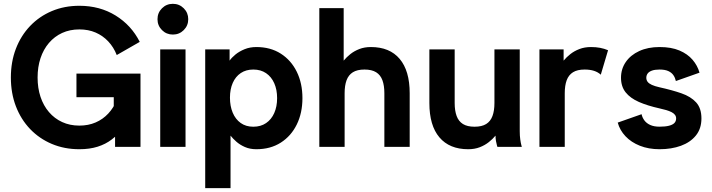

<svg xmlns="http://www.w3.org/2000/svg" viewBox="-20 -765 3710 1000"><path d="M588.1 -478.3 707.8 -546.9Q664.3 -633.3 582.2 -684.1Q500 -734.9 393.3 -734.9Q315.2 -734.9 249.9 -707.3Q184.6 -679.7 136.7 -629.5Q88.9 -579.3 62.7 -511.1Q36.6 -442.9 36.6 -361.3Q36.6 -279.8 62.7 -211.5Q88.9 -143.3 136.7 -93.1Q184.6 -43 249.9 -15.4Q315.2 12.2 393.3 12.2Q446.8 12.2 488.3 -0.9Q529.8 -13.9 562.1 -38.6Q594.5 -63.2 620.2 -97.9Q646 -132.6 667.7 -175.8L588.1 -244.4Q572 -203.6 543.9 -173.6Q515.9 -143.6 478 -127.2Q440.2 -110.8 393.3 -110.8Q343.8 -110.8 303.7 -129.3Q263.7 -147.7 235 -181.3Q206.3 -214.8 191 -260.6Q175.8 -306.4 175.8 -361.3Q175.8 -416.3 191 -462Q206.3 -507.8 235 -541.4Q263.7 -575 303.7 -593.4Q343.8 -611.8 393.3 -611.8Q440.2 -611.8 478 -595.5Q515.9 -579.1 543.9 -549.2Q572 -519.3 588.1 -478.3ZM378.2 -381.8V-258.8H572.5V-123.5L579.3 -110.8V0H711.7V-381.8Z M814.5 0H946.3V-507.8H814.5ZM800.3 -665Q800.3 -631.6 823.6 -608.3Q846.9 -585 880.4 -585Q913.8 -585 937.1 -608.3Q960.4 -631.6 960.4 -665Q960.4 -698.5 937.1 -721.8Q913.8 -745.1 880.4 -745.1Q846.9 -745.1 823.6 -721.8Q800.3 -698.5 800.3 -665Z M1177.7 -256.3Q1177.7 -300.3 1192.3 -333.3Q1206.8 -366.2 1234.1 -384.5Q1261.5 -402.8 1299.3 -402.8Q1338.1 -402.8 1365.8 -383.9Q1393.6 -365 1408.4 -331.4Q1423.3 -297.9 1423.3 -253.9Q1423.3 -210 1408.4 -176.4Q1393.6 -142.8 1365.8 -123.9Q1338.1 -105 1299.3 -105Q1260.7 -105 1233.5 -124.5Q1206.3 -144 1192 -178.2Q1177.7 -212.4 1177.7 -256.3ZM1048.8 -425.8V214.8H1180.7V-58.6Q1192.4 -43.7 1210.9 -27.2Q1229.5 -10.7 1255.6 0.7Q1281.7 12.2 1315.2 12.2Q1388.7 12.2 1442.5 -22.2Q1496.3 -56.6 1525.8 -116.7Q1555.2 -176.8 1555.2 -253.9Q1555.2 -331.1 1525.8 -391.1Q1496.3 -451.2 1442.5 -485.6Q1388.7 -520 1315.2 -520Q1281.7 -520 1253.9 -508.7Q1226.1 -497.3 1206.2 -481Q1186.3 -464.6 1175.8 -449.2V-507.8H1048.8Q1048.8 -507.8 1048.8 -497.8Q1048.8 -487.8 1048.8 -469.2Q1048.8 -450.7 1048.8 -425.8Z M1981.9 0H2113.8V-279.3Q2113.8 -396.5 2061.6 -458.3Q2009.5 -520 1911.6 -520Q1878.2 -520 1851.6 -509.6Q1825 -499.3 1804.9 -483.3Q1784.9 -467.3 1770 -449.2V-722.7H1643.1V0H1774.9V-279.3Q1774.9 -319.6 1785 -347Q1795.2 -374.5 1817.9 -388.7Q1840.6 -402.8 1878.4 -402.8Q1916.3 -402.8 1939 -388.7Q1961.7 -374.5 1971.8 -347Q1981.9 -319.6 1981.9 -279.3Z M2348.1 -507.8H2216.3V-228.5Q2216.3 -111.3 2268.6 -49.6Q2320.8 12.2 2418.5 12.2Q2452.1 12.2 2478.8 1.8Q2505.4 -8.5 2525.9 -24.8Q2546.4 -41 2560.8 -58.6Q2560.8 -43.9 2563.2 -30.5Q2565.7 -17.1 2568.1 -8.5Q2570.6 0 2570.6 0H2697.8Q2697.8 0 2695.1 -10Q2692.4 -20 2689.7 -38.6Q2687 -57.1 2687 -82V-507.8H2555.2V-228.5Q2555.2 -188.5 2545 -160.9Q2534.9 -133.3 2512.2 -119.1Q2489.5 -105 2451.7 -105Q2413.8 -105 2391.1 -119.1Q2368.4 -133.3 2358.3 -160.9Q2348.1 -188.5 2348.1 -228.5Z M3109.1 -376 3147 -503.4Q3127.4 -511.7 3105.5 -515.9Q3083.5 -520 3058.1 -520Q3024.7 -520 2997.8 -509.6Q2970.9 -499.3 2950.7 -483.3Q2930.4 -467.3 2915.5 -449.2V-507.8H2789.6V0H2921.4V-279.3Q2921.4 -319.6 2931.5 -347Q2941.7 -374.5 2964.4 -388.7Q2987.1 -402.8 3024.9 -402.8Q3053 -402.8 3073.7 -396.1Q3094.5 -389.4 3109.1 -376Z M3415.3 -520Q3354.5 -520 3309.3 -499.1Q3264.2 -478.3 3239.3 -442.1Q3214.4 -406 3214.4 -360.1Q3214.4 -314.5 3238.5 -284.1Q3262.7 -253.7 3307.6 -234Q3352.5 -214.4 3415.3 -200.4Q3434.1 -196.3 3449.8 -191.7Q3465.6 -187 3477.2 -181.2Q3488.8 -175.3 3495.1 -167.2Q3501.5 -159.2 3501.5 -148.2Q3501.5 -133.5 3492.2 -124.1Q3482.9 -114.7 3463.7 -110Q3444.6 -105.2 3415.3 -105.2Q3386 -105.2 3366.6 -114.1Q3347.2 -123 3336.3 -137.7Q3325.4 -152.3 3321.5 -170.2L3197.3 -126.5Q3208 -86.9 3237.7 -55.4Q3267.3 -23.9 3312.7 -5.9Q3358.2 12.2 3415.3 12.2Q3477.1 12.2 3526.4 -5.7Q3575.7 -23.7 3604.5 -59.3Q3633.3 -95 3633.3 -148.2Q3633.3 -201.4 3605.7 -231.7Q3578.1 -262 3528.9 -279.1Q3479.7 -296.1 3415.3 -310.3Q3390.4 -315.9 3375.1 -322.9Q3359.9 -329.8 3353 -338.9Q3346.2 -347.9 3346.2 -360.1Q3346.2 -372.3 3353.1 -382Q3360.1 -391.6 3375.4 -397.2Q3390.6 -402.8 3415.3 -402.8Q3443.6 -402.8 3460.9 -394.8Q3478.3 -386.7 3487.4 -373.2Q3496.6 -359.6 3500.2 -343L3623.3 -386.5Q3613 -423.3 3587.2 -453.6Q3561.3 -483.9 3518.8 -502Q3476.3 -520 3415.3 -520Z"/></svg>

Font: Giphurs
Style: Regular
Weight: 400
Version: Version 2.010